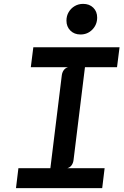

<svg xmlns="http://www.w3.org/2000/svg" viewBox="-20 -971 640 991"><path d="M62.5 0 75 -103H240L299 -582.5Q301 -597.5 308.8 -608.5Q316.5 -619.5 330.5 -624H139L152 -727H597L584 -624H418.5L359.5 -144.5Q357.5 -129 349.5 -118Q341.5 -107 328 -103H520L507.5 0ZM395.5 -793Q363.5 -793 343.2 -813.2Q323 -833.5 323 -864.5Q323 -889 334.5 -908.5Q346 -928 365.5 -939.5Q385 -951 409 -951Q441.5 -951 461.5 -931.2Q481.5 -911.5 481.5 -880.5Q481.5 -844 456.8 -818.5Q432 -793 395.5 -793Z"/></svg>

Font: Spline Sans Mono Medium
Style: Italic
Weight: 500
Italic angle: -4°
Monospace: yes
Designer: Eben Sorkin, Mirko Velimirovic
Foundry: Sorkin Type
Version: Version 1.004